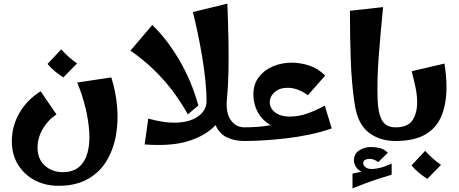

<svg xmlns="http://www.w3.org/2000/svg" viewBox="-20 -774 2521 1054"><path d="M301 246Q229 246 171 215.5Q113 185 79 130Q45 75 45 1Q45 -81 86 -153Q127 -225 203 -273L290 -146Q242 -114 214 -65Q186 -16 186 36Q186 99 226 135Q266 171 324 171Q381 171 414 142.5Q447 114 460.5 64Q474 14 470 -49.5Q466 -113 449 -183Q432 -253 404 -321L591 -349Q616 -270 623 -186.5Q630 -103 615.5 -26Q601 51 563 112.5Q525 174 460 210Q395 246 301 246ZM328 -349Q304 -364 281 -383Q258 -402 241 -423L316 -503Q336 -481 356.5 -462.5Q377 -444 403 -426Z M774 19 794 -123Q877 -100 937 -100.5Q997 -101 1036.5 -118Q1076 -135 1095 -161.5Q1114 -188 1114 -218Q1114 -269 1107.5 -332Q1101 -395 1090 -461.5Q1079 -528 1065.5 -591.5Q1052 -655 1039 -708L1228 -754Q1232 -657 1234 -559Q1236 -461 1234 -376Q1232 -291 1226 -232Q1218 -157 1246 -116Q1274 -75 1321 -75L1341 -38L1321 0Q1268 0 1226.5 -19.5Q1185 -39 1163 -87Q1113 -32 1019 -1Q925 30 774 19ZM1011 -146Q893 -360 696 -496L816 -637Q896 -560 963.5 -445.5Q1031 -331 1069 -195Z M1321 0V-75Q1356 -75 1392.5 -77.5Q1429 -80 1466 -87Q1419 -114 1395 -158.5Q1371 -203 1371 -255Q1371 -312 1401 -351Q1431 -390 1479 -410Q1527 -430 1581 -430Q1631 -430 1679.5 -413.5Q1728 -397 1765 -359L1670 -251Q1652 -266 1621.5 -279Q1591 -292 1559 -292Q1515 -292 1488 -268.5Q1461 -245 1461 -213Q1461 -179 1491 -156.5Q1521 -134 1569 -134Q1620 -134 1667.5 -151Q1715 -168 1763 -194L1801 -69Q1744 -49 1680 -35.5Q1616 -22 1551 -14.5Q1486 -7 1427 -3.5Q1368 0 1321 0Z M2151 0Q2062 0 2001.5 -48.5Q1941 -97 1926 -210Q1910 -318 1905.5 -446Q1901 -574 1901 -715L2083 -735Q2069 -594 2059 -464Q2049 -334 2053 -228Q2055 -155 2076.5 -115Q2098 -75 2151 -75L2171 -38ZM1915 260V179Q1942 173 1964 169Q1944 158 1933.5 141Q1923 124 1923 106Q1923 70 1952 51.5Q1981 33 2018 33Q2041 33 2065.5 39Q2090 45 2109 65L2056 116Q2034 98 2008 98Q1995 98 1984.5 103.5Q1974 109 1974 122Q1974 137 1992 147.5Q2010 158 2049 151Q2075 146 2090 140.5Q2105 135 2130 124V185Q2090 197 2059 207Q2028 217 1995 229Q1962 241 1915 260Z M2151 0V-75Q2219 -75 2244.5 -114Q2270 -153 2270 -212Q2270 -253 2260.5 -297Q2251 -341 2240 -383L2420 -425Q2431 -356 2431 -297Q2431 -204 2403.5 -137.5Q2376 -71 2314.5 -35.5Q2253 0 2151 0ZM2326 208Q2302 193 2279 174Q2256 155 2239 134L2314 54Q2334 76 2354.5 94.5Q2375 113 2401 131Z"/></svg>

Font: Marhey SemiBold
Style: Regular
Weight: 600
Designer: Nur Syamsi & Bustanul Arifin
Foundry: Namelatype
Version: Version 1.000; ttfautohint (v1.8.4.7-5d5b)